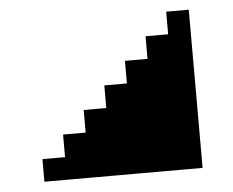

<svg xmlns="http://www.w3.org/2000/svg" viewBox="-40 -670 641 529"><g transform="rotate(-5 281.0 -406.0)"><path d="M500 -625V-562.5H437.5V-625ZM500 -562.5V-500H437.5V-562.5ZM500 -500V-437.5H437.5V-500ZM500 -437.5V-375H437.5V-437.5ZM500 -375V-312.5H437.5V-375ZM500 -312.5V-250H437.5V-312.5ZM500 -250V-187.5H437.5V-250ZM437.5 -250V-187.5H375V-250ZM375 -250V-187.5H312.5V-250ZM312.5 -250V-187.5H250V-250ZM250 -250V-187.5H187.5V-250ZM187.5 -250V-187.5H125V-250ZM125 -250V-187.5H62.5V-250ZM437.5 -562.5V-500H375V-562.5ZM437.5 -500V-437.5H375V-500ZM437.5 -437.5V-375H375V-437.5ZM375 -375V-312.5H312.5V-375ZM375 -312.5V-250H312.5V-312.5ZM312.5 -312.5V-250H250V-312.5ZM312.5 -375V-312.5H250V-375ZM250 -375V-312.5H187.5V-375ZM375 -500V-437.5H312.5V-500ZM375 -437.5V-375H312.5V-437.5ZM312.5 -437.5V-375H250V-437.5ZM437.5 -375V-312.5H375V-375ZM437.5 -312.5V-250H375V-312.5ZM250 -312.5V-250H187.5V-312.5ZM187.5 -312.5V-250H125V-312.5Z"/></g></svg>

Font: Yarndings 12
Style: Regular
Weight: 400
Designer: Sarah Cadigan-Fried
Version: Version 1.000; ttfautohint (v1.8.4.7-5d5b)